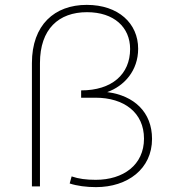

<svg xmlns="http://www.w3.org/2000/svg" viewBox="-20 -765 696 788"><path d="M420 -387C490 -412 547 -475 547 -565C547 -669 466 -745 336 -745C204 -745 111 -663 111 -506V0H144V-506C144 -646 221 -715 337 -715C448 -715 514 -653 514 -564C514 -460 439 -394 313 -394V-364H372C489 -364 571 -303 571 -196C571 -88 486 -27 373 -27C334 -27 303 -31 274 -41L266 -12C296 -2 335 3 374 3C504 3 604 -72 604 -195C604 -305 530 -373 420 -387Z"/></svg>

Font: Talent ExtraLight
Style: Regular
Weight: 200
Designer: Mike Powis
Version: Version 1.001;hotconv 1.0.109;makeotfexe 2.5.65596